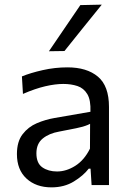

<svg xmlns="http://www.w3.org/2000/svg" viewBox="-20 -798 558 828"><path d="M202 10Q135.5 10 94.2 -28Q53 -66 53 -133.5Q53 -187.5 77.5 -219.2Q102 -251 139.2 -266.8Q176.5 -282.5 214.5 -289L370 -316Q372 -366.5 356.5 -392.2Q341 -418 313.8 -427Q286.5 -436 253 -436Q218.5 -436 175.2 -426Q132 -416 79 -393L74.5 -468.5Q111 -483.5 163.8 -495.5Q216.5 -507.5 271 -507.5Q354.5 -507.5 402.2 -467.5Q450 -427.5 450 -337V0H375L370.5 -70.5H362.5Q339.5 -40.5 298.2 -15.2Q257 10 202 10ZM226 -58.5Q266 -58.5 304.8 -83Q343.5 -107.5 368 -157L368.5 -264Q360.5 -259.5 347.2 -255Q334 -250.5 307.8 -244.8Q281.5 -239 235 -230.5Q192 -223 164.5 -200.8Q137 -178.5 137 -137Q137 -94 162.8 -76.2Q188.5 -58.5 226 -58.5ZM191 -577Q225 -627 259 -677Q293 -727 326.5 -776L419 -778Q377.5 -727 337.5 -677.2Q297.5 -627.5 258 -578Z"/></svg>

Font: Heraclito
Style: Regular
Weight: 400
Designer: Kostas Bartsokas (font) & Cristiano Sobral (main changes)
Foundry: Kostas Bartsokas (font) & Cristiano Sobral (main changes)
Version: Version 1.00;July 8, 2020;FontCreator 13.0.0.2655 64-bit